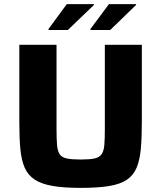

<svg xmlns="http://www.w3.org/2000/svg" viewBox="-20 -906 785 934"><path d="M373 8Q290 8 235.5 -1.5Q181 -11 148.5 -32.5Q116 -54 100 -90.5Q84 -127 79 -181.5Q74 -236 74 -312V-688H255V-280Q255 -230 257.5 -200.5Q260 -171 270.5 -155.5Q281 -140 305.5 -135Q330 -130 372 -130Q416 -130 439.5 -135Q463 -140 474 -155.5Q485 -171 487.5 -200.5Q490 -230 490 -280V-688H670V-312Q670 -236 665 -181.5Q660 -127 644.5 -90Q629 -53 597 -31.5Q565 -10 510.5 -1Q456 8 373 8ZM216 -760V-765L305 -886H437V-882L310 -760ZM420 -760V-765L510 -886H642V-882L516 -760Z"/></svg>

Font: Saira SemiExpanded
Style: Bold
Weight: 700
Width: 6
Designer: Hector Gatti with collaboration of the Omnibus-Type team
Foundry: Omnibus-Type
Version: Version 1.101